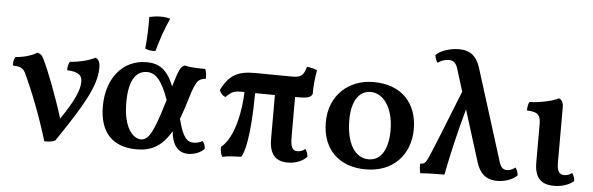

<svg xmlns="http://www.w3.org/2000/svg" viewBox="-47 -876 3218 1042"><g transform="rotate(5 1561.5 -355.5)"><path d="M457 -467C429 -451 369 -435 321 -433C312 -420 310 -404 310 -386C377 -383 392 -363 392 -329C392 -286 368 -228 295 -121C259 -238 206 -376 177 -434C166 -457 161 -460 141 -467C118 -451 68 -435 24 -433C16 -420 14 -404 14 -386C53 -384 70 -378 83 -352C133 -245 181 -120 220 9C241 10 265 7 279 0C411 -195 483 -313 483 -413C483 -448 474 -460 457 -467Z M778 -531C797 -599 816 -655 843 -713C828 -718 809 -720 790 -720C770 -720 749 -717 729 -713C730 -660 728 -598 722 -540C739 -532 755 -530 778 -531ZM1076 -67C1062 -59 1045 -54 1027 -54C995 -54 968 -73 943 -177C951 -198 959 -221 967 -246C1008 -380 1013 -399 1064 -406C1064 -427 1062 -444 1056 -458C1013 -458 968 -460 944 -467C922 -458 915 -448 885 -348C849 -440 802 -467 736 -467C606 -467 520 -360 520 -208C520 -64 594 9 722 9C801 9 860 -20 909 -106C916 -33 947 9 1003 9C1036 9 1071 -4 1091 -26C1091 -41 1085 -57 1076 -67ZM742 -47C700 -47 645 -98 645 -241C645 -380 696 -414 743 -414C789 -414 824 -379 862 -272L856 -253C810 -98 783 -47 742 -47Z M1593 -57C1567 -57 1555 -74 1555 -131V-349H1577C1632 -349 1643 -359 1649 -375C1648 -411 1653 -461 1661 -504C1647 -511 1625 -516 1605 -518C1592 -470 1578 -458 1531 -458C1445 -458 1361 -460 1331 -460C1236 -460 1189 -439 1145 -351C1150 -336 1163 -320 1179 -316C1209 -347 1223 -352 1262 -352H1279C1277 -262 1253 -105 1178 -44C1177 -25 1181 -4 1190 9C1220 2 1252 1 1291 0C1308 -17 1336 -114 1337 -351C1368 -351 1405 -350 1445 -350V-112C1445 -28 1479 9 1546 9C1592 9 1630 -9 1650 -32C1649 -47 1643 -63 1635 -73C1622 -62 1608 -57 1593 -57Z M1971 9C2117 9 2212 -89 2212 -231C2212 -371 2127 -467 1973 -467C1835 -467 1733 -372 1733 -227C1733 -83 1822 9 1971 9ZM1982 -47C1905 -47 1859 -126 1859 -252C1859 -345 1893 -412 1962 -412C2029 -412 2087 -339 2087 -213C2087 -116 2052 -47 1982 -47Z M2780 -72C2762 -58 2746 -54 2735 -54C2714 -54 2701 -65 2692 -95L2535 -595C2516 -654 2482 -685 2419 -685C2370 -685 2318 -667 2294 -643C2295 -628 2301 -612 2309 -601C2328 -615 2348 -622 2368 -622C2393 -622 2407 -611 2417 -582L2456 -457C2376 -255 2325 -127 2305 -83C2292 -54 2285 -49 2263 -48C2262 -31 2263 -11 2268 4C2322 0 2367 0 2399 0C2425 -130 2449 -233 2485 -363L2573 -82C2590 -27 2623 9 2687 9C2729 9 2771 -6 2795 -30C2795 -45 2789 -61 2780 -72Z M2997 9C3044 9 3084 -8 3104 -27C3103 -43 3097 -59 3089 -69C3075 -58 3059 -54 3047 -54C3020 -54 3007 -72 3007 -118V-420C3007 -448 2997 -461 2982 -467C2956 -450 2874 -433 2825 -433C2817 -420 2815 -404 2815 -386C2881 -384 2890 -362 2890 -315V-109C2890 -26 2926 9 2997 9Z"/></g></svg>

Font: Vollkorn Semibold
Style: Regular
Weight: 600
Designer: Friedrich Althausen
Foundry: Friedrich Althausen
Version: Version 4.015;PS 004.015;hotconv 1.0.88;makeotf.lib2.5.64775